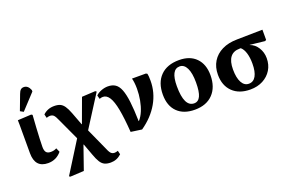

<svg xmlns="http://www.w3.org/2000/svg" viewBox="-120 -1290 3048 1996"><g transform="rotate(-20 1404.0 -292.5)"><path d="M206 14Q61 14 61 -148Q61 -171 61 -210Q61 -249 61 -294.5Q61 -340 61 -384Q61 -428 61 -462.5Q61 -497 60 -513L210 -521L223 -513Q218 -445 214 -377.5Q210 -310 207.5 -254Q205 -198 205 -165Q205 -123 220.5 -104.5Q236 -86 270 -86Q308 -86 335 -102L355 -57Q296 14 206 14ZM148 -574 112 -594 175 -761Q186 -791 199.5 -803.5Q213 -816 235 -816Q281 -816 304 -758V-742Z M819 231Q779 231 752 218.5Q725 206 705 174.5Q685 143 665 87L618 -41H614L524 217L373 225L360 217L575 -126L466 -362Q445 -411 429.5 -426.5Q414 -442 387 -442Q379 -442 368 -439.5Q357 -437 350 -434L340 -475Q390 -523 464 -523Q503 -523 529 -511.5Q555 -500 575 -471Q595 -442 615 -390L669 -247H672L770 -514L919 -522L932 -513L710 -164L811 59Q833 114 849 131.5Q865 149 890 149Q906 149 928 141L938 183Q887 231 819 231Z M1241 19 1120 2Q1109 -154 1090.5 -251.5Q1072 -349 1043 -394Q1014 -439 973 -439Q954 -439 935 -431L924 -472Q946 -495 984 -509.5Q1022 -524 1058 -524Q1107 -524 1140 -502Q1173 -480 1193 -428.5Q1213 -377 1223.5 -290.5Q1234 -204 1237 -75H1240Q1270 -108 1291.5 -159Q1313 -210 1324.5 -272Q1336 -334 1336 -398Q1336 -432 1332.5 -462.5Q1329 -493 1323 -514H1477L1491 -506Q1494 -492 1495.5 -474.5Q1497 -457 1497 -427Q1497 -297 1431 -182Q1365 -67 1241 19Z M1829 14Q1705 14 1636 -54.5Q1567 -123 1567 -246Q1567 -379 1640.5 -453.5Q1714 -528 1847 -528Q1967 -528 2034.5 -459Q2102 -390 2102 -269Q2102 -137 2029.5 -61.5Q1957 14 1829 14ZM1844 -51Q1890 -51 1912.5 -98.5Q1935 -146 1935 -249Q1935 -353 1907.5 -408.5Q1880 -464 1831 -464Q1734 -464 1734 -279Q1734 -51 1844 -51Z M2443 14Q2319 14 2247.5 -55.5Q2176 -125 2176 -245Q2176 -329 2214 -391Q2252 -453 2322 -487.5Q2392 -522 2489 -523L2771 -528V-416L2758 -407L2593 -425V-423Q2646 -405 2679 -352.5Q2712 -300 2712 -235Q2712 -162 2677.5 -106Q2643 -50 2582.5 -18Q2522 14 2443 14ZM2448 -48Q2499 -48 2526 -96Q2553 -144 2553 -233Q2553 -300 2538 -349.5Q2523 -399 2494 -424H2481Q2342 -424 2342 -243Q2342 -151 2370 -99.5Q2398 -48 2448 -48Z"/></g></svg>

Font: Literata 36pt
Style: Bold
Weight: 700
Designer: Latin by Veronika Burian and Jose Scaglione. Greek by Irene Vlachou. Cyrillic by Vera Evstafieva.
Foundry: TypeTogether
Version: Version 3.002